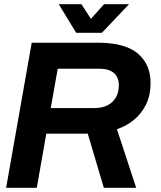

<svg xmlns="http://www.w3.org/2000/svg" viewBox="-20 -888 762 908"><path d="M9 0 130 -686H444Q571 -686 631.5 -635Q692 -584 692 -496Q692 -436 670 -392.5Q648 -349 612 -320Q576 -291 533 -277L624 0H471L395 -256H199L154 0ZM220 -377H426Q464 -377 489.5 -390.5Q515 -404 528.5 -428Q542 -452 542 -485Q542 -522 519 -542.5Q496 -563 449 -563H253ZM340 -733 258 -868H365L410 -799L472 -868H590L462 -733Z"/></svg>

Font: Archivo VF Beta
Style: Italic
Weight: 400
Italic angle: -10°
Designer: Hector Gatti
Foundry: Omnibus-Type
Version: Version 1.002